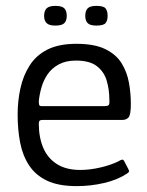

<svg xmlns="http://www.w3.org/2000/svg" viewBox="-20 -627 500 653"><path d="M40 -237Q40 -284 49.5 -327Q59 -370 81 -404.5Q103 -439 141.5 -458.5Q180 -478 240 -478Q301 -478 338 -460Q375 -442 393.5 -412Q412 -382 418.5 -346Q425 -310 425 -274Q425 -237 417.5 -228Q410 -219 395 -219H122Q119 -219 115.5 -217Q112 -215 112 -206Q112 -160 127 -124.5Q142 -89 173.5 -69Q205 -49 253 -49Q286 -49 322 -57.5Q358 -66 382 -78Q390 -83 395 -84Q400 -85 404 -76L417 -51Q420 -45 418.5 -42.5Q417 -40 411 -36Q379 -15 333.5 -4.5Q288 6 241 6Q179 6 140 -12.5Q101 -31 79 -64.5Q57 -98 48.5 -142Q40 -186 40 -237ZM352 -286Q352 -322 343 -352.5Q334 -383 309.5 -402Q285 -421 238 -421Q204 -421 180 -408Q156 -395 142 -374.5Q128 -354 121 -329.5Q114 -305 112 -283Q112 -273 113.5 -269.5Q115 -266 123 -266H335Q345 -266 349 -269Q353 -272 352 -286ZM207 -573Q207 -557 199 -548.5Q191 -540 168 -540Q147 -540 138.5 -548.5Q130 -557 130 -573Q130 -590 138.5 -598.5Q147 -607 168 -607Q191 -607 199 -598.5Q207 -590 207 -573ZM346 -573Q346 -557 339 -548.5Q332 -540 308 -540Q286 -540 278 -548.5Q270 -557 270 -573Q270 -590 278 -598.5Q286 -607 308 -607Q332 -607 339 -598.5Q346 -590 346 -573Z"/></svg>

Font: Glory
Style: Regular
Weight: 400
Designer: Robert Leuschke
Foundry: Robert Leuschke
Version: Version 1.011